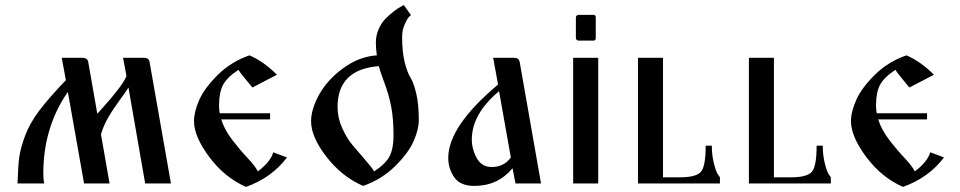

<svg xmlns="http://www.w3.org/2000/svg" viewBox="-20 -730 3820 764"><path d="M49.8 0Q51.8 -68.4 56.6 -104.5Q61.5 -140.6 80.1 -190.4Q98.6 -240.2 136.7 -290.5Q174.8 -340.8 242.2 -411.1L225.6 -500H307.6Q328.1 -500 331.1 -483.4L367.2 -277.3Q373 -284.2 392.1 -305.2Q411.1 -326.2 419.9 -336.9Q428.7 -347.7 442.9 -365.2Q457 -382.8 466.8 -397.5Q476.6 -412.1 483.4 -426.8L469.7 -500H553.7Q572.3 -500 575.2 -483.4L660.2 0H557.6L491.2 -381.8Q480.5 -364.3 454.6 -329.1Q428.7 -293.9 410.2 -261.7Q391.6 -229.5 381.8 -195.3L416 0H314.5L250 -364.3Q152.3 -223.6 152.3 -39.1Q152.3 -15.6 156.2 0Z M752 -248Q752 -285.2 772.9 -332.5Q793.9 -379.9 846.7 -432.1Q899.4 -484.4 972.7 -509.8Q1029.3 -485.4 1082 -432.6L984.4 -381.8Q936.5 -438.5 928.7 -452.1Q882.8 -421.9 867.2 -391.6Q851.6 -361.3 851.6 -309.6Q851.6 -293.9 854.5 -279.3H1054.7V-254.9H860.4Q873 -213.9 903.8 -173.8Q934.6 -133.8 965.8 -100.6Q997.1 -67.4 1005.9 -47.9Q1055.7 -85 1067.4 -124L1122.1 -103.5Q1060.5 -22.5 959 13.7Q874 -23.4 813 -105Q752 -186.5 752 -248Z M1217.8 -247.1Q1217.8 -296.9 1251 -355.5Q1284.2 -414.1 1346.7 -459.5Q1409.2 -504.9 1479.5 -509.8Q1475.6 -539.1 1475.6 -560.5Q1475.6 -588.9 1486.8 -614.3Q1498 -639.6 1514.6 -656.2Q1531.2 -672.9 1547.9 -685.5Q1564.5 -698.2 1576.2 -704.1L1586.9 -710L1615.2 -669.9Q1611.3 -667 1605.5 -660.6Q1599.6 -654.3 1589.8 -631.8Q1580.1 -609.4 1580.1 -584Q1580.1 -523.4 1590.3 -482.4Q1600.6 -441.4 1613.3 -421.4Q1626 -401.4 1636.2 -358.4Q1646.5 -315.4 1646.5 -252Q1646.5 -214.8 1625.5 -167.5Q1604.5 -120.1 1551.3 -67.9Q1498 -15.6 1424.8 9.8Q1339.8 -27.3 1278.8 -106.4Q1217.8 -185.5 1217.8 -247.1ZM1323.2 -303.7Q1323.2 -261.7 1341.3 -221.2Q1359.4 -180.7 1381.8 -153.8Q1404.3 -127 1431.6 -95.7Q1459 -64.5 1468.8 -47.9Q1514.6 -78.1 1530.3 -108.4Q1545.9 -138.7 1545.9 -190.4Q1545.9 -257.8 1536.6 -305.7Q1527.3 -353.5 1509.8 -399.9Q1492.2 -446.3 1487.3 -466.8Q1323.2 -454.1 1323.2 -303.7Z M1763.7 -101.6Q1763.7 -227.5 1961.9 -393.6L1942.4 -500H2024.4Q2044.9 -500 2047.9 -483.4L2132.8 0H2031.2L2019.5 -60.5Q1960.9 9.8 1867.2 9.8Q1811.5 9.8 1787.6 -24.4Q1763.7 -58.6 1763.7 -101.6ZM1857.4 -174.8Q1857.4 -136.7 1877 -101.1Q1896.5 -65.4 1936.5 -65.4Q1985.4 -65.4 2012.7 -103.5L1965.8 -367.2Q1857.4 -276.4 1857.4 -174.8Z M2260.7 0V-500H2360.4V0ZM2271.5 -578.1V-661.1Q2271.5 -665 2274.9 -668Q2278.3 -670.9 2282.2 -670.9H2340.8Q2350.6 -670.9 2350.6 -661.1V-578.1Q2350.6 -568.4 2340.8 -568.4H2282.2Q2278.3 -568.4 2274.9 -571.3Q2271.5 -574.2 2271.5 -578.1Z M2518.6 0V-500H2618.2V-24.4H2684.6Q2751 -24.4 2769.5 -46.9Q2788.1 -69.3 2788.1 -150.4H2812.5Q2812.5 -113.3 2820.3 -81.5Q2828.1 -49.8 2835.9 -37.1L2844.7 -24.4V0Z M2960 0V-500H3059.6V-24.4H3126Q3192.4 -24.4 3210.9 -46.9Q3229.5 -69.3 3229.5 -150.4H3253.9Q3253.9 -113.3 3261.7 -81.5Q3269.5 -49.8 3277.3 -37.1L3286.1 -24.4V0Z M3366.2 -248Q3366.2 -285.2 3387.2 -332.5Q3408.2 -379.9 3460.9 -432.1Q3513.7 -484.4 3586.9 -509.8Q3643.6 -485.4 3696.3 -432.6L3598.6 -381.8Q3550.8 -438.5 3543 -452.1Q3497.1 -421.9 3481.4 -391.6Q3465.8 -361.3 3465.8 -309.6Q3465.8 -293.9 3468.8 -279.3H3668.9V-254.9H3474.6Q3487.3 -213.9 3518.1 -173.8Q3548.8 -133.8 3580.1 -100.6Q3611.3 -67.4 3620.1 -47.9Q3669.9 -85 3681.6 -124L3736.3 -103.5Q3674.8 -22.5 3573.2 13.7Q3488.3 -23.4 3427.2 -105Q3366.2 -186.5 3366.2 -248Z"/></svg>

Font: TriodPostnaja
Style: Medium
Weight: 500
Version: 20110805